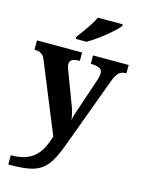

<svg xmlns="http://www.w3.org/2000/svg" viewBox="-145 -848 869 1171"><g transform="rotate(15 289.5 -263.0)"><path d="M27 182Q79 182 116 169.5Q153 157 178 133.5Q203 110 219.5 77.5Q236 45 248 5L68 -435Q61 -453 51 -461.5Q41 -470 29.5 -473.5Q18 -477 4 -477H0V-536H285V-483H282Q254 -483 238 -475Q222 -467 222 -446Q222 -438 225.5 -426.5Q229 -415 232 -407L301 -224Q311 -199 316.5 -180Q322 -161 325 -146.5Q328 -132 329 -118Q331 -139 339.5 -165Q348 -191 351 -198L417 -394Q421 -404 424 -419Q427 -434 427 -443Q427 -465 409 -473.5Q391 -482 358 -483H354V-536H579V-483H575Q557 -483 543.5 -476Q530 -469 519.5 -453Q509 -437 499 -410L348 0Q322 73 298.5 119.5Q275 166 244 192.5Q213 219 165.5 229.5Q118 240 44 240H27ZM226 -619Q241 -638 259.5 -664Q278 -690 295.5 -717Q313 -744 323 -766H480V-756Q471 -743 449.5 -723Q428 -703 401 -681Q374 -659 346 -639.5Q318 -620 294 -606H226Z"/></g></svg>

Font: Noto Serif Tamil
Style: Italic
Weight: 400
Italic angle: -12°
Designer: Indian Type Foundry, Tom Grace, and the Monotype Design Team
Foundry: Monotype Imaging Inc.
Version: Version 2.003